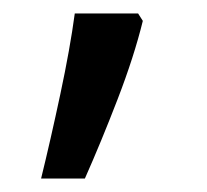

<svg xmlns="http://www.w3.org/2000/svg" viewBox="-20 -136 308 285"><path d="M192 -105Q179 -52 154.5 11.5Q130 75 106 129H41Q55 72 69.5 4Q84 -64 91 -116H185Z"/></svg>

Font: Go Noto Current
Style: Regular
Weight: 400
Designer: Monotype Design Team
Foundry: Monotype Imaging Inc.
Version: Version 2.007; ttfautohint (v1.8) -l 8 -r 50 -G 200 -x 14 -D